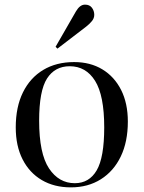

<svg xmlns="http://www.w3.org/2000/svg" viewBox="-20 -795 620 829"><path d="M286 14Q214 14 160.5 -17.5Q107 -49 77.5 -107Q48 -165 48 -245Q48 -333 79 -396Q110 -459 166.5 -493Q223 -527 300 -527Q370 -527 422 -495.5Q474 -464 503 -406.5Q532 -349 532 -270Q532 -183 501.5 -119.5Q471 -56 415.5 -21Q360 14 286 14ZM303 -4Q365 -4 397.5 -59.5Q430 -115 430 -245Q430 -383 390.5 -446Q351 -509 281 -509Q217 -509 183 -456Q149 -403 149 -274Q149 -132 191.5 -68Q234 -4 303 -4ZM228 -585 220 -593 308 -746Q325 -775 347 -775Q367 -775 377 -761.5Q387 -748 387 -731Q387 -716 376.5 -703.5Q366 -691 352 -680Z"/></svg>

Font: Literata 72pt
Style: Regular
Weight: 400
Designer: Latin by Veronika Burian and Jose Scaglione. Greek by Irene Vlachou. Cyrillic by Vera Evstafieva.
Foundry: TypeTogether
Version: Version 3.002